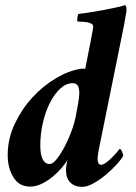

<svg xmlns="http://www.w3.org/2000/svg" viewBox="-20 -720 528 748"><path d="M173 -81Q186 -81 202 -101.5Q218 -122 233.5 -152Q249 -182 261.5 -217.5Q274 -253 278 -283Q281 -300 284 -314Q286 -327 287.5 -338.5Q289 -350 289 -355Q289 -378 282.5 -387Q276 -396 263 -396Q238 -396 215 -375Q192 -354 174.5 -319.5Q157 -285 147 -241.5Q137 -198 137 -153Q137 -117 146.5 -99Q156 -81 173 -81ZM97 7Q55 7 32.5 -29Q10 -65 10 -116Q10 -179 37 -236.5Q64 -294 105.5 -339.5Q147 -385 197.5 -415Q248 -445 295 -452Q300 -453 303.5 -452.5Q307 -452 312 -452L334 -563Q336 -577 339.5 -593Q343 -609 343 -617Q343 -624 335.5 -628Q328 -632 318.5 -633.5Q309 -635 298.5 -635.5Q288 -636 282 -636Q280 -639 281.5 -651Q283 -663 286 -666Q307 -668 334.5 -672.5Q362 -677 389 -682Q416 -687 437.5 -692Q459 -697 467 -700Q471 -698 472 -692Q473 -686 473 -681Q473 -678 471.5 -669.5Q470 -661 468 -649.5Q466 -638 464 -626.5Q462 -615 460 -606L364 -133Q363 -130 361.5 -117Q360 -104 360 -100Q360 -93 363 -85.5Q366 -78 374 -78Q382 -78 394 -87Q406 -96 417 -107Q428 -118 436.5 -128Q445 -138 446 -140Q451 -140 455.5 -129Q460 -118 460 -113Q454 -101 435.5 -80.5Q417 -60 394 -40.5Q371 -21 345.5 -6.5Q320 8 300 8Q271 8 254 -9Q237 -26 237 -58Q237 -64 239 -77.5Q241 -91 243 -97Q235 -83 219.5 -65Q204 -47 184.5 -31Q165 -15 142.5 -4Q120 7 97 7Z"/></svg>

Font: Vermiglione
Style: Bold Italic
Weight: 700
Italic angle: -11°
Version: Version 1.000